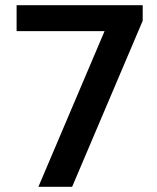

<svg xmlns="http://www.w3.org/2000/svg" viewBox="-20 -720 605 740"><path d="M383 -600H44V-700H530V-640L258 0H128Z"/></svg>

Font: Moderustic Med
Style: Regular
Weight: 500
Designer: Tural Alisoy
Foundry: TAFT Foundry
Version: Version 2.110